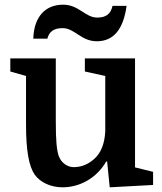

<svg xmlns="http://www.w3.org/2000/svg" viewBox="-20 -789 692 819"><path d="M182 -624C189 -652 207 -669 247 -669C299 -669 325 -613 393 -613C464 -613 506 -663 520 -764H460C453 -732 435 -714 395 -714C343 -714 317 -769 249 -769C176 -769 125 -721 122 -624ZM24 -540V-484L91 -465V-259C91 -146 103 -81 128 -44C152 -11 196 10 247 10C323 10 394 -32 433 -100H437L448 10L633 0V-56L556 -75V-540H342V-484L429 -465V-228C426 -176 411 -138 384 -113C359 -90 330 -76 294 -76C269 -76 241 -93 230 -125C222 -150 218 -187 218 -272V-540Z"/></svg>

Font: Domine
Style: Bold
Weight: 700
Designer: Pablo Impallari, Rodrigo Fuenzalida, Brenda Gallo
Foundry: Pablo Impallari, Rodrigo Fuenzalida, Brenda Gallo
Version: Version 2.000